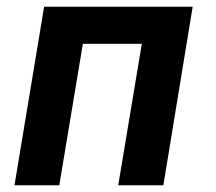

<svg xmlns="http://www.w3.org/2000/svg" viewBox="-20 -550 640 570"><path d="M23 0 111 -530H552L465 0H331L401 -420H226L156 0Z"/></svg>

Font: Iosevka Curly XBdExObl
Style: Regular
Weight: 800
Width: 7
Italic angle: -9°
Monospace: yes
Designer: Belleve Invis
Foundry: Belleve Invis
Version: Version 11.1.0; ttfautohint (v1.8.3)